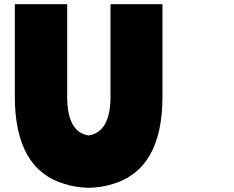

<svg xmlns="http://www.w3.org/2000/svg" viewBox="-20 -897 1117 917"><path d="M755.9 -877V-436Q755.9 -87.9 518.1 -18.1Q469.2 -2 405.8 0H402.8Q339.8 -2 289.1 -18.1Q50.8 -87.9 50.8 -436V-877H300.8V-436Q300.8 -266.1 402.8 -250Q507.8 -266.1 507.8 -436V-877Z"/></svg>

Font: DimaBlue
Style: Bold
Weight: 700
Designer: R.Balvardi
Foundry: Dima Software Group
Version: Version 1.00;February 3, 2019;FontCreator 11.5.0.2427 64-bit